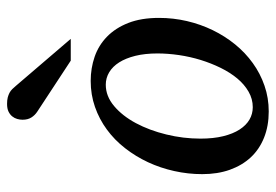

<svg xmlns="http://www.w3.org/2000/svg" viewBox="-139 -633 784 546"><g transform="rotate(-90 253.0 -360.0)"><path d="M374 -304.2Q374 -339.8 367.2 -367.2Q360.4 -394.5 348.6 -413.1Q336.9 -431.6 320.6 -441.4Q304.2 -451.2 285.2 -451.2Q252.4 -451.2 224.4 -427.5Q196.3 -403.8 175.8 -365.5Q155.3 -327.1 143.6 -279.1Q131.8 -231 131.8 -182.1Q131.8 -145 138.7 -117.2Q145.5 -89.4 157.7 -70.6Q169.9 -51.8 186 -42.5Q202.1 -33.2 221.2 -33.2Q244.6 -33.2 265.4 -45.2Q286.1 -57.1 303 -77.4Q319.8 -97.7 333 -124.5Q346.2 -151.4 355.5 -181.4Q364.7 -211.4 369.4 -243.2Q374 -274.9 374 -304.2ZM475.1 -299.8Q475.1 -259.3 466.1 -220.5Q457 -181.6 440.2 -147Q423.3 -112.3 399.7 -83.3Q376 -54.2 346.4 -33Q316.9 -11.7 282.2 0.2Q247.6 12.2 209 12.2Q168 12.2 134.8 -1Q101.6 -14.2 78.6 -38.8Q55.7 -63.5 43.2 -98.4Q30.8 -133.3 30.8 -176.8Q30.8 -217.3 39.6 -256.6Q48.3 -295.9 64.7 -331.1Q81.1 -366.2 104.5 -396.2Q127.9 -426.3 157.5 -448Q187 -469.7 221.9 -481.9Q256.8 -494.1 295.9 -494.1Q332 -494.1 364.5 -482.9Q397 -471.7 421.6 -447.8Q446.3 -423.8 460.7 -387.2Q475.1 -350.6 475.1 -299.8ZM353.5 -550.8 208.5 -646Q198.2 -652.8 191.9 -662.8Q185.5 -672.9 185.5 -688Q185.5 -695.3 187.7 -703.1Q189.9 -710.9 195.1 -717.3Q200.2 -723.6 208.7 -727.8Q217.3 -731.9 230.5 -731.9Q241.2 -731.9 248.8 -730Q256.3 -728 262.2 -724.9Q268.1 -721.7 272.7 -717Q277.3 -712.4 281.7 -707L415.5 -550.8Z"/></g></svg>

Font: Charis SIL Phon
Style: Italic
Weight: 400
Italic angle: -11°
Foundry: SIL International
Version: Version 5.000